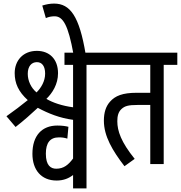

<svg xmlns="http://www.w3.org/2000/svg" viewBox="-20 -916 1010 1072"><path d="M463 -554H539V-622H340V-554H388V-317C327 -325 274 -343 239 -364C272 -396 304 -445 304 -507C304 -587 255 -632 186 -632C108 -632 62 -577 62 -508C62 -451 83 -404 135 -357C102 -330 56 -295 16 -267L67 -207C112 -242 157 -282 191 -314C251 -282 313 -257 388 -247V-31C362 4 336 26 294 26C264 26 236 9 236 -58C236 -119 260 -149 309 -149C328 -149 340 -147 356 -142L362 -208C347 -212 327 -215 300 -215C215 -215 161 -160 161 -57C161 32 210 92 296 92C336 92 365 79 388 61V136H463ZM184 -400C153 -426 135 -465 135 -504C135 -546 156 -569 186 -569C215 -569 232 -546 232 -505C232 -463 210 -426 184 -400Z M390 -615H458C423 -825 372 -896 282 -896C259 -896 239 -892 216 -885L236 -815C252 -822 267 -825 285 -825C332 -825 361 -775 390 -615Z M894 -554H970V-622H527V-554H819V-398H744C664 -398 623 -381 594 -348C571 -322 560 -288 560 -242C560 -156 608 -75 675 12L732 -29C656 -123 635 -185 635 -239C635 -267 640 -291 659 -308C677 -324 696 -330 748 -330H819V0H894Z"/></svg>

Font: Noto Sans Devanagari UI ExtraCondensed
Style: Regular
Weight: 400
Width: 2
Designer: Jelle Bosma - Monotype Design Team
Foundry: Monotype Imaging Inc.
Version: Version 2.003